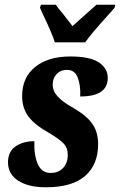

<svg xmlns="http://www.w3.org/2000/svg" viewBox="-20 -786 510 816"><path d="M14 -96Q14 -142 46.5 -164Q79 -186 126 -186Q124 -127 140.5 -89Q157 -51 195 -51Q228 -51 248 -72Q268 -93 268 -128Q268 -158 249.5 -177Q231 -196 187 -222Q129 -254 101.5 -290Q74 -326 74 -378Q74 -456 129 -501Q184 -546 279 -546Q363 -546 400.5 -520.5Q438 -495 438 -455Q438 -376 321 -376Q323 -423 310.5 -456Q298 -489 265 -489Q237 -489 220.5 -471Q204 -453 204 -427Q204 -399 225 -376Q246 -353 287 -330Q347 -296 372 -260.5Q397 -225 397 -174Q397 -86 341.5 -38Q286 10 175 10Q101 10 57.5 -18Q14 -46 14 -96ZM163 -724 150 -753 154 -766H217Q227 -751 251 -723Q258 -713 268 -701Q278 -689 288 -675L390 -766H470L467 -753L437 -719Q367 -642 342 -606H213Q202 -643 163 -724Z"/></svg>

Font: Noto Serif CondExtraBold
Style: Italic
Weight: 800
Width: 3
Italic angle: -12°
Designer: Monotype Design Team
Foundry: Monotype Imaging Inc.
Version: Version 1.001